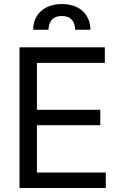

<svg xmlns="http://www.w3.org/2000/svg" viewBox="-20 -945 608 965"><path d="M78 -707.2H506.9V-629.1H165.7V-393H484.1V-315.6H165.7V-78H511.7V0H78ZM291.4 -924.7Q335.3 -924.7 367.6 -908.5Q399.9 -892.3 417.1 -862.7Q434.4 -833.2 434.4 -795.6H357.7Q357.7 -826 341.2 -845.3Q324.6 -864.6 291.4 -864.6Q256.6 -864.6 240.2 -845Q223.8 -825.3 223.8 -795.6H146.4Q146.4 -833.2 164 -862.7Q181.6 -892.3 214.6 -908.5Q247.6 -924.7 291.4 -924.7Z"/></svg>

Font: Pretendard Variable
Style: Regular
Weight: 400
Designer: Base glyphs from Inter by Rasmus Andersson; Hangul glyphs from Noto Sans CJK(Source Han Sans) by Jang Soo-young and Kang
Foundry: Kil Hyung-jin
Version: Version 1.100;FEAKit 1.0